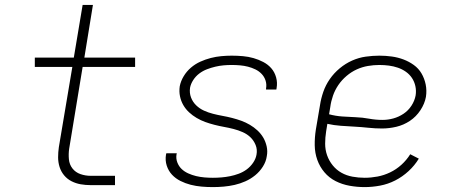

<svg xmlns="http://www.w3.org/2000/svg" viewBox="-20 -755 1840 783"><path d="M350 0Q329 0 309 -3.5Q289 -7 271.5 -16Q254 -25 241.5 -40Q229 -55 223 -74Q217 -93 217 -113.5Q217 -134 220 -155L275 -482H122V-520H281L317 -735H359L324 -520H531V-482H317L262 -148Q259 -127 261 -105.5Q263 -84 275.5 -68Q288 -52 308 -45Q328 -38 350 -38H449V0Z M848 8Q825 8 802 6Q779 4 757.5 -1.5Q736 -7 716 -17Q696 -27 681.5 -42.5Q667 -58 660 -79.5Q653 -101 657 -125Q658 -126 658 -127.5Q658 -129 658 -130H701Q701 -129 700.5 -128Q700 -127 700 -126Q697 -109 703 -93Q709 -77 720.5 -66Q732 -55 747.5 -48Q763 -41 779.5 -37Q796 -33 813.5 -31.5Q831 -30 848 -30Q866 -30 883.5 -31.5Q901 -33 918.5 -36.5Q936 -40 953.5 -46.5Q971 -53 986 -64Q1001 -75 1012 -91Q1023 -107 1026 -124Q1030 -145 1022.5 -163.5Q1015 -182 1001.5 -195Q988 -208 970 -216Q952 -224 932.5 -229Q913 -234 893.5 -237.5Q874 -241 854.5 -246Q835 -251 817 -257.5Q799 -264 782 -274Q765 -284 751 -297Q737 -310 727.5 -326.5Q718 -343 714 -362.5Q710 -382 713 -403Q717 -424 729 -444Q741 -464 758.5 -479Q776 -494 797 -503.5Q818 -513 839.5 -518.5Q861 -524 882.5 -526Q904 -528 925 -528Q948 -528 970.5 -526Q993 -524 1014 -518Q1035 -512 1054 -502Q1073 -492 1086.5 -476.5Q1100 -461 1106 -439.5Q1112 -418 1108 -396Q1108 -394 1107.5 -392.5Q1107 -391 1107 -390H1065Q1065 -391 1065 -392Q1065 -393 1065 -394Q1068 -411 1063 -426.5Q1058 -442 1047 -453.5Q1036 -465 1021.5 -472Q1007 -479 991.5 -483Q976 -487 959 -488.5Q942 -490 925 -490Q908 -490 891.5 -488.5Q875 -487 858 -483Q841 -479 824 -472.5Q807 -466 792.5 -455Q778 -444 768 -428.5Q758 -413 755 -397Q752 -376 759 -357.5Q766 -339 780 -325.5Q794 -312 811.5 -304Q829 -296 848.5 -291Q868 -286 887.5 -282.5Q907 -279 926.5 -274Q946 -269 964 -262.5Q982 -256 999 -246Q1016 -236 1030 -223Q1044 -210 1053.5 -194Q1063 -178 1067.5 -158Q1072 -138 1068 -118Q1065 -96 1052 -75.5Q1039 -55 1020.5 -40Q1002 -25 980.5 -15.5Q959 -6 937 -1Q915 4 892.5 6Q870 8 848 8Z M1467 8Q1436 8 1405.5 2.5Q1375 -3 1348.5 -16.5Q1322 -30 1303 -52.5Q1284 -75 1274 -103Q1264 -131 1263.5 -162.5Q1263 -194 1268 -226L1285 -326Q1289 -353 1298.5 -380.5Q1308 -408 1325 -432.5Q1342 -457 1365.5 -476.5Q1389 -496 1416 -508Q1443 -520 1471.5 -524Q1500 -528 1527 -528Q1553 -528 1578 -524.5Q1603 -521 1625.5 -512.5Q1648 -504 1667.5 -490Q1687 -476 1699 -455.5Q1711 -435 1716 -410.5Q1721 -386 1717 -360Q1712 -332 1694.5 -305.5Q1677 -279 1651.5 -262Q1626 -245 1596.5 -238Q1567 -231 1538 -231Q1510 -231 1482 -234Q1454 -237 1426 -238.5Q1398 -240 1370 -242Q1342 -244 1315 -250L1310 -219Q1306 -194 1306 -169Q1306 -144 1314 -121.5Q1322 -99 1337 -80.5Q1352 -62 1372.5 -50.5Q1393 -39 1417.5 -34.5Q1442 -30 1467 -30Q1493 -30 1519.5 -35Q1546 -40 1571 -52Q1596 -64 1617 -83Q1638 -102 1653 -126L1688 -108Q1671 -80 1646 -57Q1621 -34 1591.5 -19Q1562 -4 1530 2Q1498 8 1467 8ZM1540 -266Q1562 -266 1584 -272Q1606 -278 1625.5 -291Q1645 -304 1658 -324Q1671 -344 1675 -366Q1678 -385 1674 -403.5Q1670 -422 1660 -437Q1650 -452 1635 -462.5Q1620 -473 1602.5 -479Q1585 -485 1566 -487.5Q1547 -490 1527 -490Q1504 -490 1480.5 -486Q1457 -482 1435 -472Q1413 -462 1393.5 -445.5Q1374 -429 1360 -408.5Q1346 -388 1338 -365Q1330 -342 1327 -319L1322 -289Q1348 -282 1375.5 -280Q1403 -278 1430.5 -277Q1458 -276 1485 -271Q1512 -266 1540 -266Z"/></svg>

Font: Iosevka SS04 XLt Ex
Style: Italic
Weight: 200
Width: 7
Italic angle: -9°
Monospace: yes
Designer: Belleve Invis
Foundry: Belleve Invis
Version: Version 19.0.0; ttfautohint (v1.8.4)